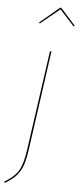

<svg xmlns="http://www.w3.org/2000/svg" viewBox="-103 -783 421 1008"><g transform="rotate(5 107.5 -279.0)"><path d="M72.8 -658.2 67.9 -662.6 172.4 -750H177.7L256.3 -662.6L251 -658.2L174.8 -741.7ZM-38.1 191.9 -41 185.5Q8.3 157.2 31 121.3Q53.7 85.4 64.5 6.8L138.7 -517.6H146.5L72.8 6.8Q66.9 49.3 58.3 78.1Q49.8 106.9 35.4 127.9Q21 148.9 4.6 162.6Q-11.7 176.3 -38.1 191.9Z"/></g></svg>

Font: Fira Sans Compressed Eight
Style: Italic
Weight: 100
Width: 3
Italic angle: -8°
Designer: Carrois Corporate & Edenspiekermann AG
Foundry: Carrois Corporate GbR & Edenspiekermann AG
Version: Version 4.203;PS 004.203;hotconv 1.0.88;makeotf.lib2.5.64775